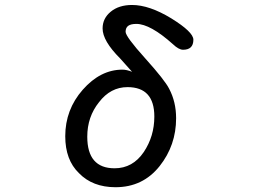

<svg xmlns="http://www.w3.org/2000/svg" viewBox="-20 -742 1040 783"><path d="M301.8 -36.1Q246.1 -89.8 246.1 -186.5Q246.1 -294.9 317.4 -376Q389.6 -458 479.5 -458Q496.1 -458 518.6 -449.2L469.7 -503.9Q398.4 -575.2 398.4 -626Q398.4 -667 431.6 -694.3Q464.8 -721.7 518.6 -721.7Q588.9 -721.7 678.7 -667Q768.6 -611.3 768.6 -580.1Q768.6 -539.1 726.6 -539.1Q709 -539.1 685.5 -561.5Q592.8 -644.5 536.1 -644.5Q513.7 -644.5 502.9 -636.7Q492.2 -628.9 492.2 -612.3Q492.2 -592.8 572.3 -503.9Q652.3 -415 669.9 -379.9Q698.2 -326.2 698.2 -259.8Q698.2 -149.4 630.9 -64.5Q562.5 21.5 451.2 21.5Q357.4 21.5 301.8 -36.1ZM566.4 -122.1Q609.4 -186.5 609.4 -266.6Q609.4 -386.7 500 -386.7Q430.7 -386.7 383.8 -325.2Q335.9 -265.6 335.9 -184.6Q335.9 -55.7 447.3 -55.7Q521.5 -55.7 566.4 -122.1Z"/></svg>

Font: jf-openhuninn-1.1
Style: Regular
Weight: 400
Designer: [Kosugi Maru]
      Designed by Motoya company      

      [Varela Round]
      Joe Prince(Latin component); Avraham Co
Foundry: justfont CO.,LTD.
Version: 1.1